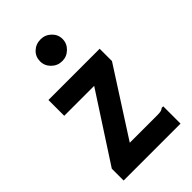

<svg xmlns="http://www.w3.org/2000/svg" viewBox="-208 -745 816 816"><g transform="rotate(-45 200.0 -337.0)"><path d="M29 -71 225 -373H45V-468H353V-394L161 -95H325Q342 -95 349 -97Q356 -99 362 -104H371V0H29ZM204 -543Q176 -543 156 -562.5Q136 -582 136 -609Q136 -637 155.5 -655.5Q175 -674 204 -674Q231 -674 251 -655Q271 -636 271 -609Q271 -582 251 -562.5Q231 -543 204 -543Z"/></g></svg>

Font: Inconsolata Condensed ExtraBold
Style: Regular
Weight: 800
Width: 3
Monospace: yes
Designer: Raph Levien, Cyreal, Brenton Simpson
Foundry: Raph Levien, Cyreal, Google
Version: Version 3.001; ttfautohint (v1.8.2.53-6de2)